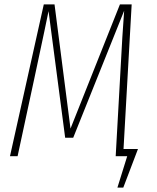

<svg xmlns="http://www.w3.org/2000/svg" viewBox="-20 -702 704 863"><path d="M535.2 -32.2H600.1L534.2 141.1H507.8L551.8 0H500L519 -339.8Q531.2 -571.3 538.1 -653.8L309.1 -83H272.9L198.2 -651.9Q192.4 -621.1 133.8 -347.2L59.1 0H24.9L176.8 -682.1H225.1L296.9 -124L519 -682.1H571.8Z"/></svg>

Font: Fira Sans Compressed UltraLight
Style: Italic
Weight: 200
Width: 3
Italic angle: -8°
Designer: Carrois Corporate & Edenspiekermann AG
Foundry: Carrois Corporate GbR & Edenspiekermann AG
Version: Version 4.203;PS 004.203;hotconv 1.0.88;makeotf.lib2.5.64775